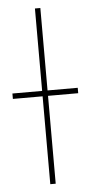

<svg xmlns="http://www.w3.org/2000/svg" viewBox="-79 -760 377 792"><g transform="rotate(-5 109.5 -364.0)"><path d="M119.1 -727.5V0H96.7V-727.5ZM-26.4 -363.8V-386.2H244.1V-363.8Z"/></g></svg>

Font: Inter Thin
Style: Regular
Weight: 250
Designer: Rasmus Andersson
Foundry: rsms
Version: Version 4.001;git-66647c0bb